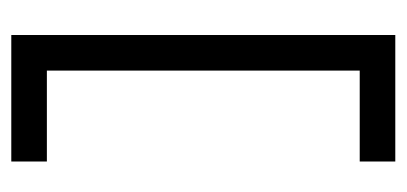

<svg xmlns="http://www.w3.org/2000/svg" viewBox="-210 -440 720 340"><g transform="rotate(90 150.0 -270.0)"><path d="M266 70H42V-610H266V-547H105V7H266Z"/></g></svg>

Font: Charger Pro
Style: Lit
Weight: 300
Designer: Jasper
Foundry: Cannot Into Space Fonts
Version: Version 1.09